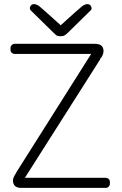

<svg xmlns="http://www.w3.org/2000/svg" viewBox="-20 -913 592 933"><path d="M43 -37Q43 -50 59 -74V-75L423 -651H51Q43 -651 37 -656.5Q31 -662 31 -671V-680Q31 -688 37 -694Q43 -700 51 -700H441Q483 -700 483 -665Q483 -647 469 -629V-630L466 -627L467 -625L101 -49H494Q502 -49 508 -43.5Q514 -38 514 -29V-20Q514 -12 508 -6Q502 0 494 0H83Q43 0 43 -37ZM423 -881Q425 -877 425 -871.5Q425 -866 419 -861L312 -756Q311 -755 307 -751.5Q303 -748 301 -746Q299 -744 295 -742Q288 -737 276 -737H274Q258 -737 252.5 -742.5Q247 -748 243 -751.5Q239 -755 238 -756L131 -861Q125 -866 125 -871.5Q125 -877 127 -881Q132 -893 145 -893Q158 -893 172.5 -881.5Q187 -870 273 -792L275 -790L277 -792Q363 -870 377.5 -881.5Q392 -893 405 -893Q418 -893 423 -881Z"/></svg>

Font: Text Me One
Style: Regular
Weight: 400
Designer: Julia Petretta
Foundry: Julia Petretta
Version: Version 1.003